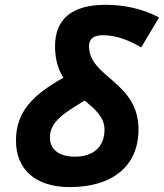

<svg xmlns="http://www.w3.org/2000/svg" viewBox="-20 -762 676 792"><path d="M267.6 9.8C445.8 9.8 551.3 -78.6 551.3 -228C551.3 -425.8 347.2 -441.9 347.2 -571.3C347.2 -602.1 366.2 -616.7 404.3 -616.7C460.4 -616.7 514.6 -594.7 562.5 -566.4L636.2 -689.9C572.8 -724.1 495.6 -742.2 415.5 -742.2C276.9 -742.2 207 -683.6 207 -570.8C207 -516.1 220.7 -474.6 241.2 -441.4C112.8 -368.7 45.9 -299.8 45.9 -181.6C45.9 -61.5 128.4 9.8 267.6 9.8ZM329.6 -347.2C373 -310.5 411.1 -278.8 411.1 -227.1C411.1 -157.2 365.7 -115.7 289.1 -115.7C224.1 -115.7 186 -145 186 -194.8C186 -255.4 234.9 -291.5 329.6 -347.2Z"/></svg>

Font: Cascadia Mono NF
Style: Bold Italic
Weight: 700
Italic angle: -10°
Monospace: yes
Designer: Aaron Bell
Foundry: Saja Typeworks
Version: Version 2404.023